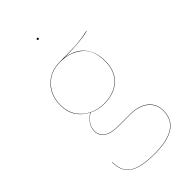

<svg xmlns="http://www.w3.org/2000/svg" viewBox="-273 -778 1043 1043"><g transform="rotate(-45 248.5 -257.0)"><path d="M462 -542Q404 -525 272 -525Q345 -515 382 -470.5Q419 -426 419 -356Q419 -279 373 -236.5Q327 -194 249 -194Q206 -194 164 -214Q108 -179 108 -128Q108 -94 135.5 -75Q163 -56 217 -56H308Q376 -56 414 -25Q452 6 452 59Q452 192 252 192Q147 192 101 162Q55 132 55 60H57Q57 132 102.5 161Q148 190 252 190Q450 190 450 59Q450 7 412 -23.5Q374 -54 308 -54H217Q162 -54 134 -73.5Q106 -93 106 -128Q106 -178 162 -215Q122 -236 98.5 -271Q75 -306 75 -357Q75 -433 121.5 -480Q168 -527 241 -527Q345 -527 385 -531Q425 -535 462 -544ZM77 -357Q77 -306 102 -269.5Q127 -233 166.5 -214.5Q206 -196 249 -196Q326 -196 371.5 -238Q417 -280 417 -356Q417 -443 366 -484Q315 -525 241 -525Q168 -525 122.5 -478Q77 -431 77 -357ZM250 -700Q250 -694 244 -694Q238 -694 238 -700Q238 -706 244 -706Q250 -706 250 -700Z"/></g></svg>

Font: FiraGO Two
Style: Regular
Weight: 100
Designer: bBox Type
Foundry: bBox Type GmbH
Version: Version 1.001